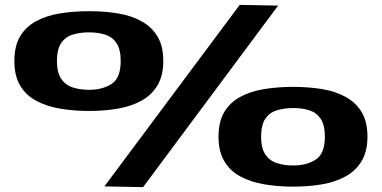

<svg xmlns="http://www.w3.org/2000/svg" viewBox="-20 -759 1568 789"><path d="M39 -508Q39 -570 62.5 -609.5Q86 -649 128.5 -672Q171 -695 227 -704Q283 -713 346 -713Q409 -713 464 -704Q519 -695 561 -672Q603 -649 627 -609.5Q651 -570 651 -508Q651 -448 627 -408Q603 -368 561 -345Q519 -322 464 -312.5Q409 -303 346 -303Q283 -303 227 -312.5Q171 -322 128.5 -345Q86 -368 62.5 -408Q39 -448 39 -508ZM214 -508Q214 -462 231 -436Q248 -410 278 -400Q308 -390 346 -390Q402 -390 439 -414.5Q476 -439 476 -508Q476 -556 459 -581.5Q442 -607 413 -616.5Q384 -626 346 -626Q308 -626 278 -616.5Q248 -607 231 -581.5Q214 -556 214 -508ZM568 10 409 7 965 -739 1123 -736ZM878 -197Q878 -259 901.5 -298.5Q925 -338 967.5 -361Q1010 -384 1066 -393Q1122 -402 1185 -402Q1248 -402 1303 -393Q1358 -384 1400 -361Q1442 -338 1466 -298.5Q1490 -259 1490 -197Q1490 -137 1466 -97Q1442 -57 1400 -34Q1358 -11 1303 -1.5Q1248 8 1185 8Q1122 8 1066 -1.5Q1010 -11 967.5 -34Q925 -57 901.5 -97Q878 -137 878 -197ZM1053 -197Q1053 -151 1070 -125Q1087 -99 1117 -89Q1147 -79 1185 -79Q1241 -79 1278 -103.5Q1315 -128 1315 -197Q1315 -245 1298 -270.5Q1281 -296 1252 -305.5Q1223 -315 1185 -315Q1147 -315 1117 -305.5Q1087 -296 1070 -270.5Q1053 -245 1053 -197Z"/></svg>

Font: Georama ExtraExtended
Style: Bold
Weight: 700
Width: 8
Designer: Jean-Baptiste Levee
Foundry: Production Type
Version: Version 1.000